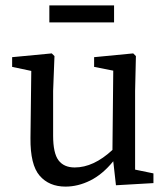

<svg xmlns="http://www.w3.org/2000/svg" viewBox="-20 -679 623 712"><path d="M223 13Q162 13 127 -27.5Q92 -68 93 -167L96 -416L25 -431V-467L172 -481L182 -471L177 -342V-176Q177 -111 197 -84.5Q217 -58 257 -58Q327 -58 397 -123L400 -417L329 -431V-467L474 -481L484 -471L481 -342V-50L549 -36V0L410 8L400 -81Q360 -32 314.5 -9.5Q269 13 223 13ZM163 -596V-659H403V-596Z"/></svg>

Font: Source Serif 4
Style: Regular
Weight: 400
Designer: Frank Grießhammer
Foundry: Adobe
Version: Version 4.005;hotconv 1.1.0;makeotfexe 2.6.0